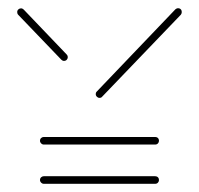

<svg xmlns="http://www.w3.org/2000/svg" viewBox="-20 -539 488 471"><path d="M78.1 -97.4Q78.1 -101.5 80.9 -104.1Q83.7 -106.7 87.4 -106.7H360.7Q364.8 -106.7 367.4 -104.1Q370 -101.5 370 -97.4Q370 -93.7 367.4 -90.9Q364.8 -88.1 360.7 -88.1H87.4Q83.7 -88.1 80.9 -90.9Q78.1 -93.7 78.1 -97.4ZM78.1 -193.7Q78.1 -197.8 80.9 -200.4Q83.7 -203 87.4 -203H360.7Q364.8 -203 367.4 -200.4Q370 -197.8 370 -193.7Q370 -190 367.4 -187.2Q364.8 -184.4 360.7 -184.4H87.4Q83.7 -184.4 80.9 -187.2Q78.1 -190 78.1 -193.7ZM146.3 -398.9Q146.3 -395.2 143.7 -392.4Q141.1 -389.6 137 -389.6Q133.3 -389.6 130.4 -392.6L24.8 -502.6Q22.2 -505.2 22.2 -509.3Q22.2 -513.3 25 -515.9Q27.8 -518.5 31.5 -518.5Q35.2 -518.5 38.1 -515.6L143.7 -405.2Q146.3 -402.6 146.3 -398.9ZM416.7 -518.9Q420.7 -518.9 423.3 -516.3Q425.9 -513.7 425.9 -509.6Q425.9 -505.9 423.7 -503L230.7 -301.9Q228.5 -298.9 224.1 -298.9Q220.4 -298.9 217.6 -301.7Q214.8 -304.4 214.8 -308.1Q214.8 -311.9 217.4 -314.4L410.4 -516.3Q413.7 -518.9 416.7 -518.9Z"/></svg>

Font: 26F Galaxy Sans Hairline
Style: Regular
Weight: 50
Designer: C₂₉H₂₅N₃O₅
Version: Version 1.100